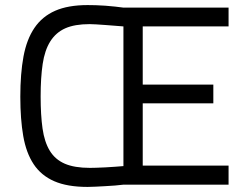

<svg xmlns="http://www.w3.org/2000/svg" viewBox="-20 -726 984 756"><path d="M467 1Q452 3 433 4.5Q414 6 394.5 7Q375 8 357 9Q339 10 325 10Q245 10 193.5 -12.5Q142 -35 112.5 -79.5Q83 -124 71.5 -190.5Q60 -257 60 -345Q60 -436 72.5 -503.5Q85 -571 115.5 -616Q146 -661 197 -683.5Q248 -706 325 -706Q339 -706 357.5 -705.5Q376 -705 395.5 -703.5Q415 -702 433.5 -700Q452 -698 466 -696H880V-622H542V-393H820V-319H542V-74H880V1ZM334 -65Q342 -65 359 -65.5Q376 -66 395.5 -67Q415 -68 434 -69.5Q453 -71 466 -72V-622Q453 -623 434 -624.5Q415 -626 395.5 -627.5Q376 -629 359 -630Q342 -631 333 -631Q274 -631 237 -614.5Q200 -598 178 -563Q156 -528 148 -474Q140 -420 140 -346Q140 -273 147.5 -220Q155 -167 176 -132.5Q197 -98 235 -81.5Q273 -65 334 -65Z"/></svg>

Font: TitilliumText22L 400 wt
Style: 400 wt
Weight: 400
Designer: Campivisivi
Foundry: Campivisivi
Version: 1.000